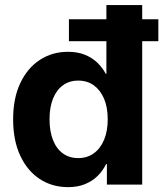

<svg xmlns="http://www.w3.org/2000/svg" viewBox="-20 -748 662 778"><path d="M255.9 10.3Q190.9 10.3 140.6 -22.9Q90.3 -56.2 61.8 -117.7Q33.2 -179.2 33.2 -264.6Q33.2 -350.1 62.3 -411.4Q91.3 -472.7 141.6 -505.4Q191.9 -538.1 255.4 -538.1Q294.4 -538.1 324 -526.1Q353.5 -514.2 374.5 -493.9Q395.5 -473.6 408.7 -448.7H411.1V-727.5H556.2V0H413.1V-83H409.7Q397 -56.2 375.7 -35.2Q354.5 -14.2 324.7 -2Q294.9 10.3 255.9 10.3ZM296.9 -107.4Q333.5 -107.4 360.4 -127Q387.2 -146.5 401.9 -181.9Q416.5 -217.3 416.5 -264.6Q416.5 -312.5 401.9 -347.4Q387.2 -382.3 360.6 -401.9Q334 -421.4 296.9 -421.4Q260.7 -421.4 234.6 -402.1Q208.5 -382.8 194.6 -347.9Q180.7 -313 180.7 -264.6Q180.7 -216.3 194.6 -180.9Q208.5 -145.5 234.6 -126.5Q260.7 -107.4 296.9 -107.4ZM259.3 -581.1V-669.9H621.6V-581.1Z"/></svg>

Font: Inter 24pt
Style: Bold
Weight: 700
Designer: Rasmus Andersson
Foundry: rsms
Version: Version 4.001;git-66647c0bb